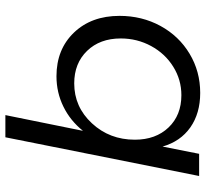

<svg xmlns="http://www.w3.org/2000/svg" viewBox="-45 -525 764 714"><g transform="rotate(90 337.0 -168.0)"><path d="M263.5 4Q163.5 4 101.2 -61Q39 -126 39 -230.5Q39 -314 76.5 -382.8Q114 -451.5 179.8 -491Q245.5 -530.5 325.5 -530.5Q401.5 -530.5 453.8 -493.8Q506 -457 525 -390.5L552 -526.5H634.5L490.5 194H408L466.5 -94.5Q429 -47.5 376.5 -21.8Q324 4 263.5 4ZM290 -62Q377.5 -62 438.5 -127.8Q499.5 -193.5 499.5 -287.5Q499.5 -365 454 -412.8Q408.5 -460.5 334 -460.5Q276.5 -460.5 228 -430.2Q179.5 -400 151.2 -348Q123 -296 123 -235Q123 -157.5 169.2 -109.8Q215.5 -62 290 -62Z"/></g></svg>

Font: Argentum Sans Light
Style: Italic
Weight: 300
Italic angle: -11.3°
Designer: Julieta Ulanovsky (font), Owen Earl (portions from Jones font), Cristiano Sobral (main changes and remaster)
Foundry: Julieta Ulanovsky (font), Owen Earl (portions from Jones font), Cristiano Sobral (main changes and remaster)
Version: Version 3.127